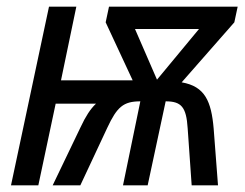

<svg xmlns="http://www.w3.org/2000/svg" viewBox="-20 -556 736 576"><path d="M451 -317 385 -469H577ZM13 0H95L147 -245H268C251 -229 237 -207 222 -175L138 0H221L302 -173C331 -235 350 -252 401 -252L349 0H423L477 -252C524 -252 539 -235 543 -171L555 0H634L621 -170C614 -252 595 -297 525 -309L683 -489L693 -536H307L297 -489L378 -315H163L209 -536H127Z"/></svg>

Font: Noto Sans Display SemiCondensed
Style: Italic
Weight: 400
Width: 4
Italic angle: -12°
Designer: Monotype Design Team
Foundry: Monotype Imaging Inc.
Version: Version 1.900